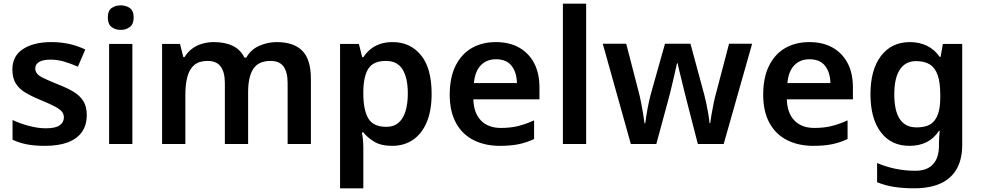

<svg xmlns="http://www.w3.org/2000/svg" viewBox="-20 -780 5312 1040"><path d="M450 -157Q450 -103 424 -65.5Q398 -28 347.5 -9Q297 10 224 10Q167 10 126 2Q85 -6 48 -23V-130Q88 -111 137 -98Q186 -85 228 -85Q280 -85 303 -101Q326 -117 326 -144Q326 -160 317 -173Q308 -186 282 -200.5Q256 -215 203 -237Q151 -258 116.5 -279Q82 -300 64.5 -329.5Q47 -359 47 -404Q47 -477 105 -514.5Q163 -552 258 -552Q308 -552 352.5 -542.5Q397 -533 442 -512L402 -419Q365 -435 328.5 -446Q292 -457 254 -457Q213 -457 192 -444.5Q171 -432 171 -410Q171 -393 181.5 -380.5Q192 -368 218.5 -355.5Q245 -343 294 -323Q343 -304 377.5 -283.5Q412 -263 431 -233Q450 -203 450 -157Z M697 -542V0H571V-542ZM634 -751Q662 -751 683 -736.5Q704 -722 704 -685Q704 -649 683 -633.5Q662 -618 634 -618Q605 -618 584.5 -633.5Q564 -649 564 -685Q564 -722 584.5 -736.5Q605 -751 634 -751Z M1479 -552Q1571 -552 1617.5 -505Q1664 -458 1664 -353V0H1538V-329Q1538 -389 1516 -419.5Q1494 -450 1446 -450Q1380 -450 1352 -407Q1324 -364 1324 -282V0H1198V-329Q1198 -389 1175.5 -419.5Q1153 -450 1105 -450Q1059 -450 1033 -428.5Q1007 -407 995.5 -366Q984 -325 984 -265V0H858V-542H955L973 -471H980Q997 -499 1021.5 -517Q1046 -535 1076.5 -543.5Q1107 -552 1138 -552Q1199 -552 1241 -531.5Q1283 -511 1304 -468H1314Q1339 -512 1384.5 -532Q1430 -552 1479 -552Z M2107 -552Q2202 -552 2260 -481.5Q2318 -411 2318 -272Q2318 -180 2291 -117Q2264 -54 2216 -22Q2168 10 2104 10Q2044 10 2007 -12.5Q1970 -35 1948 -63H1940Q1944 -45 1946 -22.5Q1948 0 1948 20V240H1822V-542H1924L1942 -470H1948Q1963 -493 1984.5 -511.5Q2006 -530 2036.5 -541Q2067 -552 2107 -552ZM2071 -450Q2004 -450 1977 -410.5Q1950 -371 1948 -289V-273Q1948 -186 1974.5 -139.5Q2001 -93 2073 -93Q2113 -93 2138.5 -115Q2164 -137 2176.5 -177.5Q2189 -218 2189 -274Q2189 -358 2160.5 -404Q2132 -450 2071 -450Z M2666 -552Q2739 -552 2791.5 -522.5Q2844 -493 2873 -438.5Q2902 -384 2902 -306V-242H2544Q2546 -168 2585 -127.5Q2624 -87 2693 -87Q2746 -87 2787.5 -97.5Q2829 -108 2873 -128V-27Q2833 -8 2790 1Q2747 10 2687 10Q2608 10 2546.5 -20.5Q2485 -51 2450.5 -113Q2416 -175 2416 -267Q2416 -360 2447.5 -423.5Q2479 -487 2535 -519.5Q2591 -552 2666 -552ZM2666 -459Q2616 -459 2584.5 -426.5Q2553 -394 2547 -330H2780Q2779 -387 2751.5 -423Q2724 -459 2666 -459Z M3155 0H3029V-760H3155Z M3700 -233Q3695 -252 3688 -280.5Q3681 -309 3673.5 -340Q3666 -371 3659.5 -397Q3653 -423 3651 -437H3647Q3644 -423 3638 -397Q3632 -371 3625 -340Q3618 -309 3610.5 -280Q3603 -251 3598 -232L3535 0H3397L3245 -543H3372L3439 -284Q3446 -258 3452.5 -225Q3459 -192 3464 -161.5Q3469 -131 3471 -112H3475Q3477 -125 3480 -146.5Q3483 -168 3487.5 -191.5Q3492 -215 3496.5 -235Q3501 -255 3504 -266L3582 -543H3720L3795 -266Q3800 -248 3806 -219Q3812 -190 3817 -161Q3822 -132 3823 -113H3827Q3829 -130 3834 -159.5Q3839 -189 3846 -223Q3853 -257 3861 -284L3929 -543H4054L3900 0H3760Z M4364 -552Q4437 -552 4489.5 -522.5Q4542 -493 4571 -438.5Q4600 -384 4600 -306V-242H4242Q4244 -168 4283 -127.5Q4322 -87 4391 -87Q4444 -87 4485.5 -97.5Q4527 -108 4571 -128V-27Q4531 -8 4488 1Q4445 10 4385 10Q4306 10 4244.5 -20.5Q4183 -51 4148.5 -113Q4114 -175 4114 -267Q4114 -360 4145.5 -423.5Q4177 -487 4233 -519.5Q4289 -552 4364 -552ZM4364 -459Q4314 -459 4282.5 -426.5Q4251 -394 4245 -330H4478Q4477 -387 4449.5 -423Q4422 -459 4364 -459Z M4909 -552Q4960 -552 5001 -532Q5042 -512 5070 -472H5075L5087 -542H5192V4Q5192 81 5163 133.5Q5134 186 5076 213Q5018 240 4931 240Q4873 240 4824 232.5Q4775 225 4731 207V103Q4777 123 4829.5 134Q4882 145 4939 145Q5001 145 5033.5 110Q5066 75 5066 10V-4Q5066 -19 5067.5 -39Q5069 -59 5070 -71H5066Q5038 -29 4998 -9.5Q4958 10 4906 10Q4807 10 4751 -64Q4695 -138 4695 -270Q4695 -402 4752 -477Q4809 -552 4909 -552ZM4942 -449Q4885 -449 4854.5 -403.5Q4824 -358 4824 -268Q4824 -180 4854 -135Q4884 -90 4944 -90Q4978 -90 5002 -98.5Q5026 -107 5041.5 -126.5Q5057 -146 5065 -176.5Q5073 -207 5073 -250V-269Q5073 -334 5059 -373.5Q5045 -413 5016.5 -431Q4988 -449 4942 -449Z"/></svg>

Font: Noto Sans Cham SemiBold
Style: Regular
Weight: 600
Version: Version 2.002